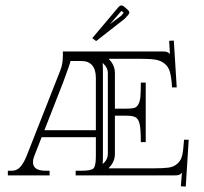

<svg xmlns="http://www.w3.org/2000/svg" viewBox="-20 -644 748 705"><path d="M425.8 -604 383.8 -555.2 425.8 -586.9 434.1 -597.2ZM434.1 -621.1 449.2 -607.9Q455.1 -602.1 455.1 -598.1Q455.1 -595.7 451.2 -589.8L438 -575.2L333 -493.2L318.8 -503.9L416 -619.1Q420.9 -624 424.8 -624Q429.7 -624 434.1 -621.1ZM376 -79.1V-376Q376 -394 361.8 -408.2L356.9 -413.1Q357.9 -401.9 357.9 -384.8V-69.8Q357.9 -51.8 356.9 -42L361.8 -45.9Q376 -60.1 376 -79.1ZM105 -68.8Q101.1 -58.6 101.1 -48.8Q101.1 -17.1 147 -17.1H162.1V0H8.8V-17.1H23.9Q41 -17.1 53.5 -30Q65.9 -43 77.1 -69.8L201.2 -384.8Q210.9 -408.2 210.9 -439.9V-450.2V-455.1H577.1Q588.4 -455.1 593.5 -453.1Q598.6 -451.2 604 -445.8L601.1 -494.1L618.2 -495.1L628.9 -323.2H611.8Q609.4 -359.9 604 -379.6Q598.6 -399.4 583.7 -410.9Q568.8 -422.4 548.8 -425.3Q528.8 -428.2 490.2 -428.2H379.9V-426.8Q401.9 -404.8 401.9 -376V-245.1H444.8Q463.4 -245.1 472.7 -247.6Q481.9 -250 488 -261Q494.1 -272 495.6 -289.3Q497.1 -306.6 497.1 -340.8H515.1V-122.1H497.1Q497.1 -167 493.2 -186.3Q489.3 -205.6 479.2 -212.4Q469.2 -219.2 444.8 -219.2H401.9V-79.1Q401.9 -49.8 379.9 -27.8V-25.9H542Q580.1 -25.9 599.1 -28.6Q618.2 -31.2 631.6 -43.2Q645 -55.2 649.2 -74.2Q653.3 -93.3 655.8 -130.9H672.9L662.1 41L644 40L647.9 -8.8H647Q641.6 -3.4 637.2 -1.7Q632.8 0 621.1 0H257.8V-17.1H279.8Q314.9 -17.1 323.5 -25.9Q332 -34.7 332 -69.8V-140.1H132.8ZM143.1 -166H332V-357.9Q332 -388.2 318.6 -404.1Q305.2 -419.9 279.8 -419.9H238.8Q238.8 -414.1 211.9 -341.8Z"/></svg>

Font: FoglihtenNo01
Style: Regular
Weight: 500
Version: Version 0.61